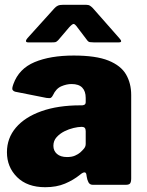

<svg xmlns="http://www.w3.org/2000/svg" viewBox="-20 -772 613 802"><path d="M314 -42Q287 -20 251.5 -5Q216 10 169 10Q94 10 51.5 -32Q9 -74 9 -136Q9 -195 46.5 -239Q84 -283 153 -307.5Q222 -332 316 -332H323Q327 -332 332.5 -334.5Q338 -337 338 -346V-363Q338 -391 323.5 -406Q309 -421 279 -421Q258 -421 236 -411.5Q214 -402 201 -374Q197 -366 192.5 -363.5Q188 -361 174 -363L43 -389Q36 -391 32.5 -396.5Q29 -402 36 -421Q59 -485 124.5 -512.5Q190 -540 288 -540Q381 -540 433 -519Q485 -498 506.5 -461Q528 -424 528 -375V-27Q528 -12 523.5 -6Q519 0 505 0H368Q355 0 349.5 -10.5Q344 -21 342 -35L341 -42Q338 -62 314 -42ZM338 -224Q338 -242 323 -242H319Q307 -242 287.5 -237.5Q268 -233 249 -223.5Q230 -214 216.5 -199Q203 -184 203 -163Q203 -142 218 -129Q233 -116 260 -116Q280 -116 293.5 -122Q307 -128 315 -135Q324 -143 331 -151.5Q338 -160 338 -171V-224ZM344 -604 303 -658Q293 -672 287.5 -672Q282 -672 269 -658L223 -604Q216 -597 211.5 -596Q207 -595 197 -595H98Q89 -595 88.5 -600Q88 -605 95 -613L207 -737Q214 -745 222 -748.5Q230 -752 244 -752H339Q350 -752 356 -748Q362 -744 367 -739L478 -613Q495 -595 476 -595H371Q362 -595 355.5 -596Q349 -597 344 -604Z"/></svg>

Font: Libre Franklin Thin Black
Style: Regular
Weight: 900
Version: Version 3.000